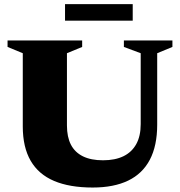

<svg xmlns="http://www.w3.org/2000/svg" viewBox="-20 -866 846 902"><path d="M641 -283V-616L562 -645.5V-676H790V-645.5L718.5 -616V-280.5Q718.5 -181.5 684 -115.8Q649.5 -50 582 -17.5Q514.5 15 415.5 15Q307 15 234 -16Q161 -47 124 -110.8Q87 -174.5 87 -272V-616L15.5 -645.5V-676H366V-645.5L294.5 -616V-276.5Q294.5 -222.5 313.2 -186.2Q332 -150 369.8 -131.5Q407.5 -113 464 -113Q520.5 -113 559.8 -132Q599 -151 620 -188.8Q641 -226.5 641 -283ZM285.5 -769V-846.5H603.5V-769Z"/></svg>

Font: Newsreader 16pt 16pt ExtraBold
Style: Regular
Weight: 800
Version: Version 1.003